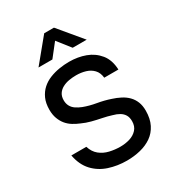

<svg xmlns="http://www.w3.org/2000/svg" viewBox="-223 -1076 1100 1211"><g transform="rotate(-30 327.5 -470.5)"><path d="M342 8Q273 8 212 -12Q151 -32 109 -77Q67 -122 53 -196H162Q175 -154 204 -130.5Q233 -107 271.5 -98Q310 -89 349 -89Q386 -89 418.5 -99Q451 -109 472 -132Q493 -155 493 -192Q493 -220 482 -238Q471 -256 451.5 -267.5Q432 -279 405 -286Q374 -296 338.5 -303Q303 -310 268.5 -319Q234 -328 204 -342Q179 -352 155.5 -366.5Q132 -381 115 -401.5Q98 -422 87.5 -450Q77 -478 77 -514Q77 -562 92.5 -596Q108 -630 133.5 -653Q159 -676 192.5 -689.5Q226 -703 263 -709Q300 -715 335 -715Q399 -715 453 -695Q507 -675 542.5 -631.5Q578 -588 581 -517H478Q474 -555 452.5 -577.5Q431 -600 399 -609.5Q367 -619 331 -619Q305 -619 279 -614.5Q253 -610 231.5 -598.5Q210 -587 197.5 -568Q185 -549 185 -521Q185 -497 195 -478.5Q205 -460 223.5 -447.5Q242 -435 265 -426Q307 -410 357 -401.5Q407 -393 451 -378Q483 -368 511 -353.5Q539 -339 559 -318.5Q579 -298 590 -270.5Q601 -243 601 -207Q601 -148 580 -106.5Q559 -65 523 -40Q487 -15 440 -3.5Q393 8 342 8ZM151 -780 290 -949H361L502 -780H400L326 -874L252 -780Z"/></g></svg>

Font: Onest Medium
Style: Regular
Weight: 500
Designer: Dmitri Voloshin, Andrey Kudryavtsev
Foundry: Dmitri Voloshin, Andrey Kudryavtsev
Version: Version 1.000;gftools[0.9.33]